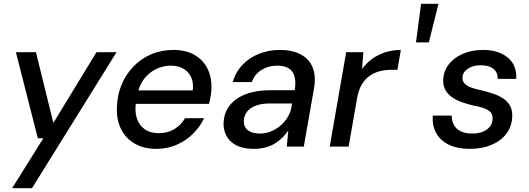

<svg xmlns="http://www.w3.org/2000/svg" viewBox="-20 -775 2796 1015"><path d="M44 220 209 -44H180L64 -499H170L262 -125L490 -499H596L149 220Z M805 12Q741 12 693.5 -15Q646 -42 621 -90.5Q596 -139 598 -205Q599 -269 621.5 -324.5Q644 -380 684 -422Q724 -464 778 -487.5Q832 -511 896 -511Q963 -511 1008.5 -484.5Q1054 -458 1076.5 -413Q1099 -368 1098 -313Q1098 -293 1094 -269Q1090 -245 1085 -226H673L685 -297H999Q1004 -339 990 -368Q976 -397 948.5 -412.5Q921 -428 883 -428Q843 -428 805.5 -410Q768 -392 741 -357Q714 -322 705 -269L700 -240Q691 -191 702.5 -152.5Q714 -114 744 -92.5Q774 -71 819 -71Q867 -71 902.5 -93Q938 -115 958 -150H1059Q1037 -104 1000 -67.5Q963 -31 913.5 -9.5Q864 12 805 12Z M1321 12Q1266 12 1230 -6.5Q1194 -25 1177.5 -56Q1161 -87 1162 -123Q1163 -177 1193.5 -216.5Q1224 -256 1279 -277Q1334 -298 1408 -298H1538Q1545 -342 1537 -371Q1529 -400 1506 -414Q1483 -428 1445 -428Q1400 -428 1363.5 -406Q1327 -384 1311 -341H1210Q1226 -395 1262.5 -433Q1299 -471 1350 -491Q1401 -511 1459 -511Q1527 -511 1571.5 -486.5Q1616 -462 1633.5 -416.5Q1651 -371 1640 -308L1586 0H1496L1504 -85Q1490 -64 1472 -46.5Q1454 -29 1431.5 -15.5Q1409 -2 1381.5 5Q1354 12 1321 12ZM1354 -69Q1387 -69 1416.5 -82Q1446 -95 1469.5 -117Q1493 -139 1507 -167Q1521 -195 1523 -225V-228H1405Q1363 -228 1332.5 -216.5Q1302 -205 1286 -184.5Q1270 -164 1269 -136Q1268 -104 1290.5 -86.5Q1313 -69 1354 -69Z M1723 0 1810 -499H1901L1894 -410Q1916 -441 1947 -463.5Q1978 -486 2016.5 -498.5Q2055 -511 2099 -511L2081 -406H2050Q2017 -406 1987.5 -398.5Q1958 -391 1934 -374Q1910 -357 1893 -329Q1876 -301 1868 -258L1823 0Z M2179 -551 2206 -755H2298L2247 -551Z M2463 12Q2398 12 2353 -10Q2308 -32 2286 -71.5Q2264 -111 2268 -164H2368Q2368 -138 2378.5 -116.5Q2389 -95 2413.5 -82Q2438 -69 2477 -69Q2510 -69 2533.5 -79Q2557 -89 2570.5 -106.5Q2584 -124 2584 -149Q2585 -170 2572.5 -182.5Q2560 -195 2537 -203.5Q2514 -212 2483 -217Q2453 -224 2424 -234Q2395 -244 2372 -259.5Q2349 -275 2335.5 -297.5Q2322 -320 2323 -351Q2324 -397 2351 -433Q2378 -469 2425.5 -490Q2473 -511 2533 -511Q2616 -511 2664.5 -470.5Q2713 -430 2709 -358H2611Q2612 -392 2588.5 -411Q2565 -430 2522 -430Q2479 -430 2452 -411Q2425 -392 2425 -364Q2424 -346 2436.5 -333Q2449 -320 2471.5 -312Q2494 -304 2527 -297Q2560 -289 2589.5 -279Q2619 -269 2641.5 -253.5Q2664 -238 2676.5 -215.5Q2689 -193 2688 -161Q2687 -108 2657.5 -69Q2628 -30 2578 -9Q2528 12 2463 12Z"/></svg>

Font: DM Sans 20pt Medium
Style: Italic
Weight: 500
Italic angle: -10°
Version: Version 4.004;gftools[0.9.30]